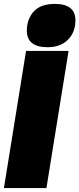

<svg xmlns="http://www.w3.org/2000/svg" viewBox="-22 -960 405 980"><path d="M258 -940Q363 -940 363 -856Q363 -796 325 -757.5Q287 -719 221 -719Q115 -719 115 -804Q115 -861 149.5 -900.5Q184 -940 258 -940ZM-2 0 111 -700H328L215 0Z"/></svg>

Font: Georama Black
Style: Italic
Weight: 900
Italic angle: -9°
Designer: Jean-Baptiste Levee
Foundry: Production Type
Version: Version 1.000